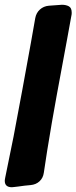

<svg xmlns="http://www.w3.org/2000/svg" viewBox="-49 -774 321 806"><path d="M11 11Q8 11 5.5 11.5Q3 12 1 12Q-29 12 -29 -15Q-29 -17 -28.5 -20.5Q-28 -24 -27 -29L8 -201Q27 -301 45 -398.5Q63 -496 81 -596L99 -698Q103 -720 118.5 -734Q134 -748 156 -750L211 -754Q228 -754 240 -747.5Q252 -741 252 -721Q252 -713 251 -710L233 -611Q211 -493 189.5 -376Q168 -259 149 -141L135 -49Q132 -27 117 -13Q102 1 79 3Q54 5 28 9Z"/></svg>

Font: Bangerz 2
Style: Regular
Weight: 400
Designer: vernon adams
Foundry: Vernon Adams
Version: Version 2.10;December 28, 2023;FontCreator 13.0.0.2683 64-bi